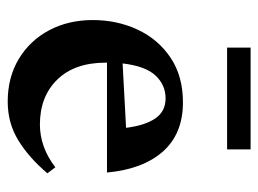

<svg xmlns="http://www.w3.org/2000/svg" viewBox="-106 -552 670 498"><g transform="rotate(90 229.0 -303.0)"><path d="M245.5 -442.5Q327 -442.5 373 -390.5Q419 -338.5 427.5 -245.5H142.5V-242.5Q142.5 -161.5 186.5 -116.5Q230.5 -71.5 303 -71.5Q361.5 -71.5 414 -111.5L429.5 -91Q389.5 -43.5 344.5 -15.8Q299.5 12 243.5 12Q180.5 12 132.8 -16.8Q85 -45.5 58.5 -95.5Q32 -145.5 32 -208.5Q32 -272 57 -325.2Q82 -378.5 129.8 -410.5Q177.5 -442.5 245.5 -442.5ZM235 -397.5Q200.5 -397.5 176 -371.5Q151.5 -345.5 144.5 -286L311.5 -295Q305.5 -344 287.2 -370.8Q269 -397.5 235 -397.5ZM103.5 -557V-618H367.5V-557Z"/></g></svg>

Font: Newsreader Text SemiBold
Style: Regular
Weight: 600
Designer: Hugues Gentile
Foundry: Production Type
Version: Version 1.001